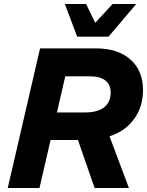

<svg xmlns="http://www.w3.org/2000/svg" viewBox="-20 -948 741 968"><path d="M369 -763 307 -928H414L460 -833L548 -928H667L527 -763ZM19 0 182 -704H465Q574 -704 637.5 -648Q701 -592 701 -494Q701 -408 654.5 -346Q608 -284 532 -261L630 0H457L373 -242H235L179 0ZM436 -563H309L267 -381H407Q473 -381 505.5 -407.5Q538 -434 538 -481Q538 -521 511.5 -542Q485 -563 436 -563Z"/></svg>

Font: Prodigy Sans
Style: Bold Italic
Weight: 700
Italic angle: -13°
Designer: Wei Huang
Foundry: Wei Huang
Version: Version 1.003; ttfautohint (v1.8.3)